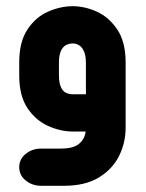

<svg xmlns="http://www.w3.org/2000/svg" viewBox="-20 -424 470 619"><path d="M256 0H214Q175 0 135 -18Q95 -36 68.5 -75.5Q42 -115 42 -181V-223Q42 -289 68.5 -329Q95 -369 135 -386.5Q175 -404 214 -404Q253 -404 292 -386.5Q331 -369 358 -329Q385 -289 385 -223V-12Q385 36 364 78.5Q343 121 299 148Q255 175 186 175H113Q84 175 63 158Q42 141 42 115Q42 89 63 72Q84 55 113 55H176Q197 55 211.5 51Q226 47 234.5 40Q243 33 248 24.5Q253 16 255 7ZM257 -120V-221Q257 -246 250 -260Q243 -274 233.5 -279Q224 -284 214 -284Q204 -284 193.5 -279Q183 -274 176.5 -260Q170 -246 170 -221V-183Q170 -157 176.5 -143Q183 -129 193.5 -124.5Q204 -120 214 -120Z"/></svg>

Font: Beiruti ExtraBold
Style: Regular
Weight: 800
Designer: Arlette Boutros
Foundry: Boutros
Version: Version 1.41